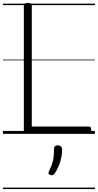

<svg xmlns="http://www.w3.org/2000/svg" viewBox="-20 -910 665 1305"><path d="M169 0Q142 0 142 -23V-871Q142 -881 148.5 -885.5Q155 -890 169 -890Q184 -890 190 -885.5Q196 -881 196 -871V-50H584Q592 -50 596 -44.5Q600 -39 600 -25Q600 -11 596 -5.5Q592 0 584 0ZM322 279Q311 275 309.5 268.5Q308 262 315 249Q327 223 334 203.5Q341 184 344 160.5Q347 137 347 102Q347 91 353 84.5Q359 78 372 78Q387 78 394.5 86Q402 94 402 106Q402 133 396.5 161Q391 189 380 215.5Q369 242 354 266Q347 276 340 279.5Q333 283 322 279ZM0 365H625V375H0ZM0 -20H625V0H0ZM0 -505H625V-500H0ZM0 -885H625V-875H0Z"/></svg>

Font: Playwrite IT Moderna Guides
Style: Regular
Weight: 400
Designer: Veronika Burian, José Scaglione
Foundry: TypeTogether
Version: Version 1.003